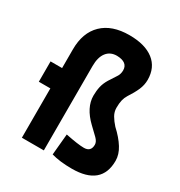

<svg xmlns="http://www.w3.org/2000/svg" viewBox="-176 -865 938 999"><g transform="rotate(30 293.0 -366.0)"><path d="M399.4 9.8Q326.2 9.8 276.4 -4.9L288.1 -131.3Q364.7 -115.7 399.4 -115.7Q441.4 -115.7 441.4 -158.2Q441.4 -175.8 423.1 -194.1Q404.8 -212.4 376.5 -238.8Q307.1 -305.2 307.1 -376Q307.1 -404.8 312.7 -429.9Q318.4 -455.1 333.5 -480Q350.1 -506.3 362.8 -525.4Q375.5 -543.9 375.5 -566.4Q375.5 -615.2 310.1 -616.7Q270 -616.7 248 -588.1Q226.1 -559.6 226.1 -506.8V0H94.2V-296.4H24.9V-418.5H94.2V-530.8Q94.2 -631.3 151.4 -686.8Q208.5 -742.2 313 -742.2Q407.2 -742.2 459 -701.9Q510.7 -661.6 510.7 -587.4Q510.7 -556.6 497.6 -526.6Q484.4 -496.6 461.4 -461.9Q451.7 -446.8 447 -427.7Q442.4 -408.7 442.4 -380.9Q442.4 -356.9 454.8 -335.4Q467.3 -314 486.8 -292.5Q529.8 -252.9 553.2 -215.1Q576.7 -177.2 576.7 -139.6Q576.7 9.8 399.4 9.8Z"/></g></svg>

Font: CaskaydiaMono NF
Style: Bold
Weight: 700
Designer: Aaron Bell
Foundry: Saja Typeworks
Version: Version 2111.001; ttfautohint (v1.8.4);Nerd Fonts 3.1.1